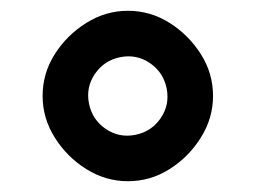

<svg xmlns="http://www.w3.org/2000/svg" viewBox="-20 -718 474 356"><path d="M217 -382Q176 -382 140 -404.5Q104 -427 81.5 -463Q59 -499 59 -540Q59 -582 81.5 -617.5Q104 -653 140 -675.5Q176 -698 217 -698Q259 -698 294.5 -675.5Q330 -653 352.5 -617.5Q375 -582 375 -540Q375 -499 352.5 -463Q330 -427 294.5 -404.5Q259 -382 217 -382ZM176 -479Q201 -462 231 -468Q261 -474 278 -499Q295 -524 289 -554Q283 -584 258 -601Q233 -618 203 -612Q173 -606 156 -581Q139 -556 145 -526Q151 -496 176 -479Z"/></svg>

Font: Wittgenstein Semibold
Style: Regular
Weight: 600
Designer: Jörg Drees
Foundry: Jörg Drees
Version: Version 1.303; ttfautohint (v1.8.4.7-5d5b)